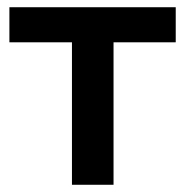

<svg xmlns="http://www.w3.org/2000/svg" viewBox="-20 -511 512 531"><path d="M466 -394H294V0H179V-394H6V-491H466Z"/></svg>

Font: Montserrat Ace
Style: Bold
Weight: 600
Designer: Julieta Ulanovsky
Foundry: Julieta Ulanovsky
Version: Version 1